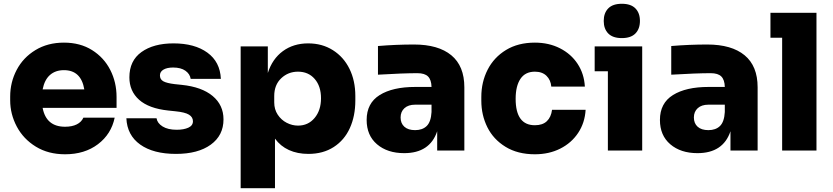

<svg xmlns="http://www.w3.org/2000/svg" viewBox="-20 -798 4417 1018"><path d="M34 -266V-286Q34 -362 68.5 -427.5Q103 -493 168 -532.5Q233 -572 319 -572Q405 -572 468 -532.5Q531 -493 564.5 -427.5Q598 -362 598 -284V-226H206Q225 -126 325 -126Q362 -126 387 -138.5Q412 -151 422 -174H588Q570 -87 499.5 -33.5Q429 20 325 20Q236 20 170 -20.5Q104 -61 69 -127Q34 -193 34 -266ZM427 -324Q410 -426 319 -426Q274 -426 245 -400.5Q216 -375 206 -324Z M650 -171H810Q814 -145 842 -127.5Q870 -110 917 -110Q954 -110 978.5 -121Q1003 -132 1003 -155Q1003 -177 982 -190Q961 -203 910 -208L872 -212Q769 -223 717.5 -269Q666 -315 666 -388Q666 -476 730 -522Q794 -568 900 -568Q1012 -568 1079.5 -519Q1147 -470 1151 -380H991Q987 -406 963 -423Q939 -440 898 -440Q866 -440 847 -429Q828 -418 828 -398Q828 -377 846 -367Q864 -357 906 -352L944 -348Q1050 -337 1107.5 -289Q1165 -241 1165 -165Q1165 -80 1097.5 -31Q1030 18 913 18Q793 18 723.5 -31.5Q654 -81 650 -171Z M1256 -552H1400V-411Q1424 -486 1480 -527Q1536 -568 1614 -568Q1688 -568 1745 -532Q1802 -496 1833 -433Q1864 -370 1864 -289V-265Q1864 -183 1835 -119Q1806 -55 1749.5 -18.5Q1693 18 1615 18Q1557 18 1512 -2.5Q1467 -23 1438 -63V200H1256ZM1682 -277Q1682 -341 1648.5 -379.5Q1615 -418 1560 -418Q1508 -418 1471 -383Q1434 -348 1434 -289V-255Q1434 -218 1452.5 -190Q1471 -162 1500 -147Q1529 -132 1560 -132Q1614 -132 1648 -172.5Q1682 -213 1682 -277Z M2298 -102Q2259 14 2123 14Q2034 14 1979 -33Q1924 -80 1924 -162Q1924 -251 1993 -294Q2062 -337 2181 -337H2268Q2267 -375 2249.5 -392.5Q2232 -410 2193 -410Q2118 -410 1984 -402V-554Q2080 -562 2175 -562Q2304 -562 2373 -505Q2442 -448 2442 -335V0H2298ZM2181 -108Q2220 -108 2242.5 -130Q2265 -152 2268 -204V-243H2181Q2145 -243 2124.5 -224.5Q2104 -206 2104 -175Q2104 -144 2124 -126Q2144 -108 2181 -108Z M2532 -264V-284Q2532 -363 2565.5 -428.5Q2599 -494 2663 -533Q2727 -572 2816 -572Q2890 -572 2949 -542Q3008 -512 3042.5 -459.5Q3077 -407 3081 -339H2903Q2900 -374 2877.5 -396Q2855 -418 2816 -418Q2765 -418 2739.5 -380Q2714 -342 2714 -274Q2714 -134 2816 -134Q2857 -134 2879.5 -155.5Q2902 -177 2907 -216H3085Q3081 -147 3045.5 -93.5Q3010 -40 2950.5 -10Q2891 20 2816 20Q2725 20 2660.5 -19.5Q2596 -59 2564 -123.5Q2532 -188 2532 -264Z M3203 -420H3133V-552H3385V0H3203ZM3181 -687Q3181 -729 3205 -753.5Q3229 -778 3277 -778Q3325 -778 3349 -753.5Q3373 -729 3373 -687Q3373 -645 3349 -620.5Q3325 -596 3277 -596Q3229 -596 3205 -620.5Q3181 -645 3181 -687Z M3853 -102Q3814 14 3678 14Q3589 14 3534 -33Q3479 -80 3479 -162Q3479 -251 3548 -294Q3617 -337 3736 -337H3823Q3822 -375 3804.5 -392.5Q3787 -410 3748 -410Q3673 -410 3539 -402V-554Q3635 -562 3730 -562Q3859 -562 3928 -505Q3997 -448 3997 -335V0H3853ZM3736 -108Q3775 -108 3797.5 -130Q3820 -152 3823 -204V-243H3736Q3700 -243 3679.5 -224.5Q3659 -206 3659 -175Q3659 -144 3679 -126Q3699 -108 3736 -108Z M4127 -598H4065V-730H4309V0H4127Z"/></svg>

Font: Sora-SIA ExtraBold
Style: Regular
Weight: 800
Designer: Jonathan Barnbrook, Julián Moncada
Foundry: Barnbrook Fonts
Version: Version 2.000